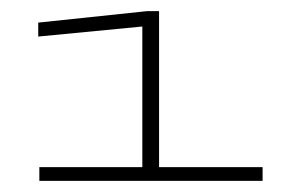

<svg xmlns="http://www.w3.org/2000/svg" viewBox="-20 -699 544 344"><path d="M50.5 -375H450.5V-399.5H265V-679H243L48.5 -658.5V-633.5L235 -651.5V-399.5H50.5Z"/></svg>

Font: Anybody ExtraExpanded ExtraLight
Style: Regular
Weight: 250
Width: 8
Version: Version 1.113;gftools[0.9.25]